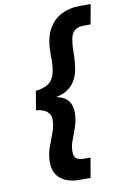

<svg xmlns="http://www.w3.org/2000/svg" viewBox="-105 -871 720 1110"><g transform="rotate(-10 254.5 -316.0)"><path d="M268 179Q198 179 157 144.5Q116 110 118 44Q118 3 132.5 -37Q147 -77 161.5 -115.5Q176 -154 176 -188Q177 -208 168.5 -223Q160 -238 141 -248Q122 -258 91 -261L110 -372Q152 -377 178.5 -392Q205 -407 217.5 -439Q230 -471 231 -526Q231 -535 231 -544Q231 -553 230.5 -561.5Q230 -570 231 -579Q232 -661 260.5 -712Q289 -763 337 -787Q385 -811 443 -811H509L488 -695H449Q427 -695 409.5 -688Q392 -681 381 -663.5Q370 -646 367 -613Q364 -594 363.5 -573Q363 -552 362.5 -528.5Q362 -505 358 -477Q354 -432 337 -399Q320 -366 291.5 -345.5Q263 -325 223 -317V-315Q271 -305 291 -276Q311 -247 310 -207Q309 -166 296.5 -128.5Q284 -91 270.5 -56.5Q257 -22 257 9Q256 40 272 51.5Q288 63 315 63H354L334 179Z"/></g></svg>

Font: DM Sans 20pt ExtraBold
Style: Italic
Weight: 800
Italic angle: -10°
Version: Version 4.004;gftools[0.9.30]